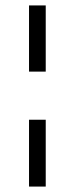

<svg xmlns="http://www.w3.org/2000/svg" viewBox="-20 -687 274 707"><path d="M148.4 -667H86.9V-423.3H148.4ZM148.4 -246.1H86.9V0H148.4Z"/></svg>

Font: Estedad Light
Style: Regular
Weight: 300
Designer: Amin Abedi
Version: Version 7.3